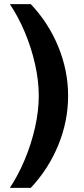

<svg xmlns="http://www.w3.org/2000/svg" viewBox="-20 -757 411 936"><path d="M130 -737Q217 -645 264.5 -528.5Q312 -412 312 -290Q312 -167 264.5 -50.5Q217 66 130 159H28Q69 97 101 20.5Q133 -56 151 -136.5Q169 -217 169 -290Q169 -363 151 -443.5Q133 -524 101 -600Q69 -676 28 -737Z"/></svg>

Font: Archivo Expanded ExtraBold
Style: Regular
Weight: 800
Width: 7
Designer: Hector Gatti
Foundry: Omnibus-Type
Version: Version 2.001; ttfautohint (v1.8.3)